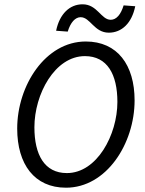

<svg xmlns="http://www.w3.org/2000/svg" viewBox="-20 -861 674 893"><path d="M287 12C475 12 606 -193 606 -394C606 -559 526 -668 379 -668C191 -668 60 -463 60 -263C60 -97 140 12 287 12ZM291 -56C187 -56 140 -141 140 -269C140 -423 235 -600 375 -600C479 -600 526 -515 526 -387C526 -234 431 -56 291 -56ZM486 -709C546 -709 593 -753 609 -832L555 -836C542 -793 521 -769 495 -769C450 -769 433 -841 364 -841C304 -841 257 -796 241 -718L295 -714C308 -757 330 -781 355 -781C400 -781 418 -709 486 -709Z"/></svg>

Font: Source Sans Pro
Style: Italic
Weight: 400
Italic angle: -11°
Designer: Paul D. Hunt
Foundry: Adobe Systems Incorporated
Version: Version 3.006;hotconv 1.0.111;makeotfexe 2.5.65597